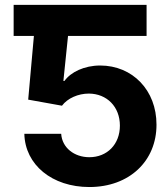

<svg xmlns="http://www.w3.org/2000/svg" viewBox="-20 -747 676 777"><path d="M341.6 9.9C503.6 9.9 613.6 -95.5 613.3 -242.5C613.6 -381.7 516.3 -481.9 385.3 -481.9C321.4 -481.9 266.3 -455.3 240.8 -419.4H236.5L255.3 -601.6H573.2V-727.3H35.2V-601.6H117.2L94.1 -343.8L230.8 -319.2C253.2 -349.4 296.5 -368.3 339.5 -368.3C412.6 -367.9 465.2 -315 465.2 -238.6C465.2 -163 413.7 -110.8 341.6 -110.8C280.5 -110.8 231.2 -149.1 227.6 -205.6H78.5C81.3 -79.9 191.1 9.9 341.6 9.9Z"/></svg>

Font: Karasuma Gothic
Style: Bold
Weight: 700
Designer: Rasmus Andersson / Ryoko Nishizuka
Foundry: Genbu
Version: Version 1.00